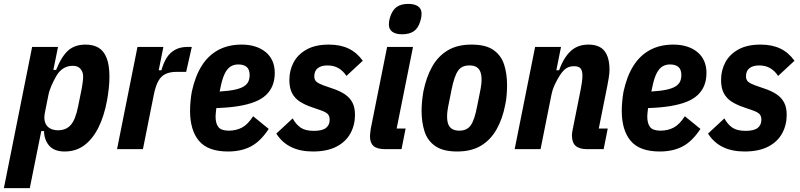

<svg xmlns="http://www.w3.org/2000/svg" viewBox="-53 -766 4109 986"><path d="M-33 200 112 -525H245L221 -407H235Q264 -478 298 -507.5Q332 -537 386 -537Q426 -537 453 -521Q480 -505 494.5 -468.5Q509 -432 509 -372Q509 -341 505.5 -310.5Q502 -280 497 -252Q482 -170 452.5 -111Q423 -52 380 -20Q337 12 279 12Q226 12 200 -17.5Q174 -47 173 -93H159L100 200ZM245 -97Q287 -97 311 -125Q335 -153 348 -219L362 -288Q367 -311 370.5 -335Q374 -359 374 -372Q374 -388 368 -400.5Q362 -413 350.5 -420.5Q339 -428 320 -428Q293 -428 272 -414.5Q251 -401 237 -377Q223 -353 211.5 -327Q200 -301 195 -275L177 -185Q172 -157 178.5 -137.5Q185 -118 202.5 -107.5Q220 -97 245 -97Z M681 0H548L653 -525H786L762 -405H776Q786 -442 802.5 -468.5Q819 -495 845.5 -510Q872 -525 910 -525H932L903 -397H854Q821 -397 798 -386.5Q775 -376 760.5 -350.5Q746 -325 737 -280Z M1118 12Q1015 12 969 -42.5Q923 -97 923 -197Q923 -220 925.5 -247Q928 -274 932 -295Q949 -374 982.5 -427.5Q1016 -481 1067.5 -509Q1119 -537 1188 -537Q1227 -537 1258 -527Q1289 -517 1311.5 -498.5Q1334 -480 1346 -453Q1358 -426 1358 -392Q1358 -356 1347 -328Q1336 -300 1313.5 -278.5Q1291 -257 1255.5 -243Q1220 -229 1171 -221Q1122 -213 1058 -211Q1057 -202 1055.5 -189Q1054 -176 1054 -168Q1054 -132 1068.5 -113.5Q1083 -95 1122 -95Q1159 -95 1189 -110.5Q1219 -126 1247 -169L1327 -104Q1285 -40 1235.5 -14Q1186 12 1118 12ZM1171 -435Q1147 -435 1130 -423.5Q1113 -412 1101.5 -388.5Q1090 -365 1082 -329L1075 -296Q1123 -299 1153 -305.5Q1183 -312 1199.5 -322.5Q1216 -333 1222.5 -347.5Q1229 -362 1229 -380Q1229 -409 1214 -422Q1199 -435 1171 -435Z M1554 12Q1489 12 1442 -11Q1395 -34 1366 -80L1450 -158Q1467 -127 1491 -110.5Q1515 -94 1559 -94Q1602 -94 1621 -109Q1640 -124 1640 -151Q1640 -172 1628.5 -182Q1617 -192 1593 -200L1547 -216Q1512 -228 1486.5 -244.5Q1461 -261 1447 -287.5Q1433 -314 1433 -355Q1433 -405 1455 -446Q1477 -487 1522 -512Q1567 -537 1636 -537Q1695 -537 1737.5 -516.5Q1780 -496 1810 -454L1726 -376Q1710 -401 1686 -415.5Q1662 -430 1628 -430Q1597 -430 1579 -416Q1561 -402 1561 -374Q1561 -355 1573 -345.5Q1585 -336 1607 -328L1653 -312Q1693 -299 1718.5 -281.5Q1744 -264 1757 -239Q1770 -214 1770 -176Q1770 -123 1746 -80Q1722 -37 1674 -12.5Q1626 12 1554 12Z M2012 -590Q1979 -590 1961.5 -603Q1944 -616 1944 -640Q1944 -648 1945.5 -658Q1947 -668 1951 -680Q1962 -714 1984 -730Q2006 -746 2044 -746Q2077 -746 2094.5 -733Q2112 -720 2112 -696Q2112 -689 2110.5 -678.5Q2109 -668 2105 -656Q2095 -622 2072.5 -606Q2050 -590 2012 -590ZM2009 0H1925Q1884 0 1865.5 -16Q1847 -32 1847 -66Q1847 -74 1848.5 -85Q1850 -96 1851 -105L1935 -525H2068L1984 -106H2030Z M2295 12Q2222 12 2182 -16Q2142 -44 2127 -91.5Q2112 -139 2112 -197Q2112 -220 2114.5 -246Q2117 -272 2121 -295Q2136 -370 2166.5 -424Q2197 -478 2246.5 -507.5Q2296 -537 2368 -537Q2442 -537 2481.5 -509Q2521 -481 2536 -434Q2551 -387 2551 -328Q2551 -306 2549 -279.5Q2547 -253 2542 -230Q2528 -156 2497 -101.5Q2466 -47 2416.5 -17.5Q2367 12 2295 12ZM2306 -95Q2345 -95 2364.5 -122.5Q2384 -150 2397 -219L2415 -309Q2417 -320 2418.5 -332Q2420 -344 2420 -357Q2420 -382 2413.5 -398Q2407 -414 2393.5 -422Q2380 -430 2357 -430Q2318 -430 2299 -402.5Q2280 -375 2266 -306L2248 -216Q2246 -205 2244.5 -193Q2243 -181 2243 -168Q2243 -143 2249.5 -127Q2256 -111 2270 -103Q2284 -95 2306 -95Z M2723 0H2590L2695 -525H2828L2804 -405H2818Q2841 -469 2877 -503Q2913 -537 2969 -537Q3025 -537 3051 -504.5Q3077 -472 3077 -407Q3077 -390 3073 -365.5Q3069 -341 3066 -326L3022 -106H3068L3047 0H2963Q2922 0 2903 -17Q2884 -34 2884 -72Q2884 -79 2885.5 -87Q2887 -95 2888 -101L2930 -311Q2933 -327 2935.5 -344.5Q2938 -362 2938 -377Q2938 -403 2928.5 -414.5Q2919 -426 2895 -426Q2872 -426 2855.5 -415.5Q2839 -405 2822 -379Q2808 -357 2796 -331.5Q2784 -306 2778 -275Z M3335 12Q3232 12 3186 -42.5Q3140 -97 3140 -197Q3140 -220 3142.5 -247Q3145 -274 3149 -295Q3166 -374 3199.5 -427.5Q3233 -481 3284.5 -509Q3336 -537 3405 -537Q3444 -537 3475 -527Q3506 -517 3528.5 -498.5Q3551 -480 3563 -453Q3575 -426 3575 -392Q3575 -356 3564 -328Q3553 -300 3530.5 -278.5Q3508 -257 3472.5 -243Q3437 -229 3388 -221Q3339 -213 3275 -211Q3274 -202 3272.5 -189Q3271 -176 3271 -168Q3271 -132 3285.5 -113.5Q3300 -95 3339 -95Q3376 -95 3406 -110.5Q3436 -126 3464 -169L3544 -104Q3502 -40 3452.5 -14Q3403 12 3335 12ZM3388 -435Q3364 -435 3347 -423.5Q3330 -412 3318.5 -388.5Q3307 -365 3299 -329L3292 -296Q3340 -299 3370 -305.5Q3400 -312 3416.5 -322.5Q3433 -333 3439.5 -347.5Q3446 -362 3446 -380Q3446 -409 3431 -422Q3416 -435 3388 -435Z M3771 12Q3706 12 3659 -11Q3612 -34 3583 -80L3667 -158Q3684 -127 3708 -110.5Q3732 -94 3776 -94Q3819 -94 3838 -109Q3857 -124 3857 -151Q3857 -172 3845.5 -182Q3834 -192 3810 -200L3764 -216Q3729 -228 3703.5 -244.5Q3678 -261 3664 -287.5Q3650 -314 3650 -355Q3650 -405 3672 -446Q3694 -487 3739 -512Q3784 -537 3853 -537Q3912 -537 3954.5 -516.5Q3997 -496 4027 -454L3943 -376Q3927 -401 3903 -415.5Q3879 -430 3845 -430Q3814 -430 3796 -416Q3778 -402 3778 -374Q3778 -355 3790 -345.5Q3802 -336 3824 -328L3870 -312Q3910 -299 3935.5 -281.5Q3961 -264 3974 -239Q3987 -214 3987 -176Q3987 -123 3963 -80Q3939 -37 3891 -12.5Q3843 12 3771 12Z"/></svg>

Font: IBM Plex Sans Condensed
Style: Bold Italic
Weight: 700
Width: 3
Italic angle: -11.31°
Designer: Mike Abbink, Paul van der Laan, Pieter van Rosmalen
Foundry: Bold Monday
Version: Version 3.201